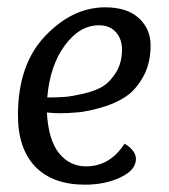

<svg xmlns="http://www.w3.org/2000/svg" viewBox="-20 -494 461 524"><path d="M320 -102Q351 -83 351 -60Q351 -30 309 -10Q267 10 212 10Q124 10 76.5 -39Q29 -88 29 -180Q29 -318 103.5 -396Q178 -474 267 -474Q327 -474 359 -444.5Q391 -415 391 -370Q391 -321 371 -285Q351 -249 323.5 -230.5Q296 -212 258 -201Q220 -190 194 -187.5Q168 -185 141 -185Q128 -185 108 -187Q112 -112 141 -76Q170 -40 215 -40Q280 -40 320 -102ZM313 -359Q313 -387 296.5 -406Q280 -425 250 -425Q197 -425 156.5 -369.5Q116 -314 109 -228Q137 -228 156.5 -229.5Q176 -231 208.5 -238.5Q241 -246 261 -258.5Q281 -271 297 -297Q313 -323 313 -359Z"/></svg>

Font: Overlock
Style: Italic
Weight: 400
Designer: Dario Muhafara
Foundry: Dario Manuel Muhafara
Version: Version 1.002